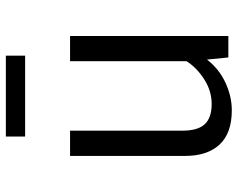

<svg xmlns="http://www.w3.org/2000/svg" viewBox="-98 -701 811 655"><g transform="rotate(-90 307.5 -373.5)"><path d="M189.2 -540V-157.4Q189.2 -104.1 211.3 -80.5Q233.3 -56.9 280 -56.9Q324.6 -56.9 364.4 -82.3Q404.1 -107.7 426.2 -142.6V-540H512.3V0H439L431.8 -72.8Q400 -31.8 353.1 -10Q306.2 11.8 259 11.8Q180.5 11.8 141.8 -30Q103.1 -71.8 103.1 -147.2V-540ZM445.1 -693.3H169.2V-759H445.1Z"/></g></svg>

Font: FiraCode Nerd Font
Style: Regular
Weight: 400
Designer: Carrois Corporate, Edenspiekermann AG, Nikita Prokopov
Foundry: Carrois Corporate, Edenspiekermann AG, Nikita Prokopov
Version: Version 6.002;Nerd Fonts 3.4.0